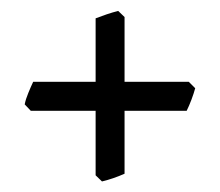

<svg xmlns="http://www.w3.org/2000/svg" viewBox="-20 -419 404 353"><path d="M338.9 -256.8Q336.4 -247.6 332 -235.8Q327.6 -224.1 323.2 -215.3H36.6L25.4 -227.1Q27.3 -236.8 32 -248Q36.6 -259.3 41 -268.6H327.1ZM209 -99.6Q188 -90.3 167.5 -85.4L155.8 -96.7V-385.3Q164.6 -388.7 176 -392.6Q187.5 -396.5 197.3 -398.9L209 -387.7Z"/></svg>

Font: Namdhinggo Medium
Style: Regular
Weight: 500
Designer: Victor Gaultney
Foundry: SIL International
Version: Version 3.001